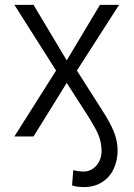

<svg xmlns="http://www.w3.org/2000/svg" viewBox="-20 -550 542 774"><path d="M206.1 -265.6 38.1 -530.3H115.2L249 -306.6L382.8 -530.3H460L290 -265.6L392.6 -104.5Q424.8 -54.7 439.5 -17.6Q454.1 19.5 454.1 56.6Q454.1 97.2 438.2 130.9Q422.4 164.6 391.6 184.3Q360.8 204.1 318.4 204.1Q303.7 204.1 292.5 202.6Q281.2 201.2 270.5 197.3L275.4 135.7Q281.7 138.2 295.4 139.9Q309.1 141.6 317.4 141.6Q335.9 141.6 352.5 131.3Q369.1 121.1 379.4 101.8Q389.6 82.5 389.6 55.7Q389.6 49.8 387.7 36.1Q385.7 14.2 374.5 -11.2Q363.3 -36.6 339.8 -74.2L249 -215.8L115.2 0H38.1Z"/></svg>

Font: Pretendard Light
Style: Regular
Weight: 300
Designer: Base glyphs from Inter by Rasmus Andersson; Hangeul glyphs from Noto Sans CJK(Source Han Sans) by Jang Soo-young and Kan
Foundry: Kil Hyung-jin
Version: Version 1.309